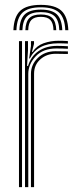

<svg xmlns="http://www.w3.org/2000/svg" viewBox="-20 -769 320 789"><path d="M99.8 -528.8 107.2 -580V-600H119.8V-589L111.2 -555.5H113.8Q130.8 -581.2 159.6 -591.4Q188.5 -601.5 220.5 -601.5Q239 -601.5 259 -600.2V-589.8Q240.2 -591 219.2 -591Q133.5 -591 102.5 -528.8ZM82.8 0V-600H95V-562.8L91.2 -498H95.2Q107 -537.5 138.4 -559Q169.8 -580.5 215 -580.5Q227 -580.5 239.1 -580Q251.2 -579.5 259 -579V-568.5Q237.5 -569.8 211.2 -569.8Q156.8 -569.8 126.5 -537.2Q96.2 -504.8 96.2 -465V0ZM58 0V-600H70.5V0ZM107.2 0V-465.5Q107.2 -503.5 135.6 -531Q164 -558.5 208.2 -558.5Q237 -558.5 259 -557.8V-547.2Q237 -548 208 -548Q171.5 -548 145.8 -525.2Q120 -502.5 120 -466V0ZM147.8 -749Q89.5 -749 63.4 -724.8Q37.2 -700.5 35 -644.8H47.5Q49.2 -695.2 72.6 -717.1Q96 -739 147.8 -739Q199.8 -739 223.1 -717.1Q246.5 -695.2 248.2 -644.8H260.8Q258.5 -700.5 232.4 -724.8Q206.2 -749 147.8 -749ZM147.8 -729.5Q102.2 -729.5 81.8 -709.8Q61.2 -690 59.8 -644.8H72Q73.5 -684.8 91 -702Q108.5 -719.2 147.8 -719.2Q187 -719.2 204.6 -702Q222.2 -684.8 223.8 -644.8H236Q234.2 -690 213.9 -709.8Q193.5 -729.5 147.8 -729.5ZM147.8 -709.5Q115.2 -709.5 100.4 -694.5Q85.5 -679.5 84.2 -644.8H96Q96.5 -674.2 108.9 -687Q121.2 -699.8 147.8 -699.8Q174.8 -699.8 187 -687Q199.2 -674.2 199.8 -644.8H211.2Q210 -679.5 195.2 -694.5Q180.5 -709.5 147.8 -709.5Z"/></svg>

Font: Big Shoulders Inline Text Light
Style: Regular
Weight: 300
Designer: Patric King
Foundry: XO Type Co
Version: Version 1.000